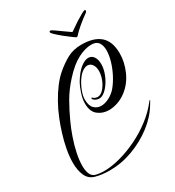

<svg xmlns="http://www.w3.org/2000/svg" viewBox="-227 -1060 1129 1240"><g transform="rotate(-30 337.5 -440.5)"><path d="M223 49Q197 49 171 46Q145 43 119 36Q76 24 58 -16.5Q40 -57 40 -112Q40 -159 50 -212Q60 -265 76 -316Q92 -367 109 -409Q129 -459 155.5 -506.5Q182 -554 211.5 -593Q241 -632 270 -657Q316 -697 362 -722Q408 -747 469 -747Q561 -747 608.5 -705Q656 -663 656 -574Q656 -510 627.5 -445Q599 -380 546 -339Q517 -316 482 -303.5Q447 -291 414 -291Q368 -291 333.5 -318Q299 -345 299 -406Q299 -438 312 -478Q325 -518 339 -543Q374 -601 406.5 -626Q439 -651 464 -651Q489 -651 503.5 -630Q518 -609 518 -574Q518 -544 507 -511.5Q496 -479 478 -451Q460 -423 438.5 -405Q417 -387 396 -387Q384 -387 371 -393Q358 -399 353 -409Q352 -411 352 -414Q352 -417 355 -417Q359 -417 362 -413Q365 -408 376 -404.5Q387 -401 391 -401Q415 -401 436 -424Q457 -447 470 -480Q483 -513 483 -543Q483 -574 469.5 -592.5Q456 -611 435 -611Q416 -611 393 -594Q370 -577 347 -538Q332 -512 322 -484Q312 -456 311 -431Q311 -382 332.5 -361Q354 -340 384 -340Q413 -340 444.5 -356.5Q476 -373 498 -399Q524 -430 545.5 -471.5Q567 -513 579.5 -556Q592 -599 592 -635Q592 -671 576.5 -693Q561 -715 524 -715Q478 -715 423.5 -687Q369 -659 309 -593Q256 -535 222.5 -476.5Q189 -418 160 -354Q141 -313 123 -261.5Q105 -210 94 -158.5Q83 -107 83 -65Q83 -30 93 -5.5Q103 19 126 26Q140 30 156.5 32Q173 34 191 34Q245 34 310 16.5Q375 -1 441 -33Q507 -65 565 -109.5Q623 -154 664 -207Q670 -216 674 -216Q676 -216 672.5 -209.5Q669 -203 658 -186Q618 -119 548.5 -66Q479 -13 394.5 18Q310 49 223 49ZM469 -803Q458 -806 395 -856Q333 -907 333 -917Q333 -926 341 -926Q346 -926 366.5 -912Q387 -898 413 -879Q439 -860 460 -846Q474 -854 487 -864Q500 -874 525 -890Q553 -907 572 -918Q591 -929 601 -930L605 -923L600 -913Q512 -849 475 -806Z"/></g></svg>

Font: Festive
Style: Regular
Weight: 400
Designer: Robert E. Leuschke
Foundry: Robert E. Leuschke
Version: Version 1.101; ttfautohint (v1.8.3)